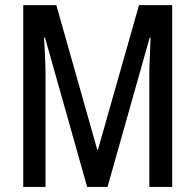

<svg xmlns="http://www.w3.org/2000/svg" viewBox="-20 -734 766 754"><path d="M322.3 0 156.7 -586.4H152.8Q154.8 -553.7 156.2 -527.1Q157.7 -500.5 158.2 -480Q158.7 -459.5 158.7 -445.3V0H71.3V-713.9H201.2L361.8 -146.5H364.7L525.9 -713.9H656.2V0H566.4V-444.3Q566.4 -459.5 567.1 -480.2Q567.9 -501 569.1 -527.6Q570.3 -554.2 571.3 -586.4H567.9L402.3 0Z"/></svg>

Font: Open Sans Condensed Medium
Style: Regular
Weight: 500
Width: 3
Designer: Monotype Design Team
Foundry: Monotype Imaging Inc.
Version: Version 3.000